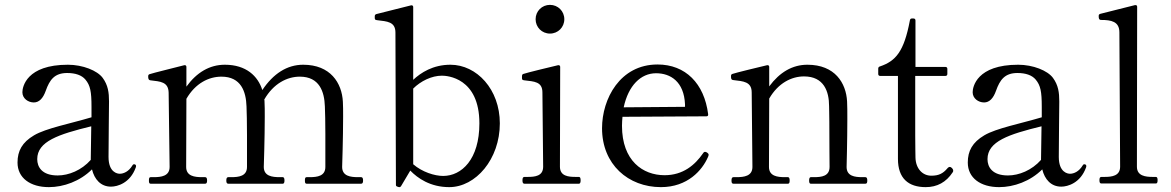

<svg xmlns="http://www.w3.org/2000/svg" viewBox="-20 -755 4813 789"><path d="M531 -80C529 -80 527 -80 524 -75C509 -50 488 -41 472 -41C463 -41 426 -46 426 -110C426 -180 428 -300 428 -338C428 -375 424 -405 402 -435C380 -465 320 -489 259 -489C89 -489 72 -398 72 -376C72 -350 96 -334 119 -334C141 -334 157 -351 168 -382C184 -427 204 -455 256 -455C290 -455 316 -446 331 -428C351 -404 356 -379 356 -316V-273C269 -247 169 -228 120 -199C71 -170 52 -135 52 -87C52 -24 104 14 181 14C241 14 309 -10 358 -59C368 -18 394 12 436 12C463 12 515 -3 538 -67C539 -70 539 -72 539 -73C539 -77 536 -80 531 -80ZM217 -34C152 -34 133 -69 133 -101C133 -174 220 -203 355 -236C354 -183 353 -128 353 -101V-98C315 -55 262 -34 217 -34Z M1451 -27C1421 -27 1386 -31 1386 -69C1386 -69 1390 -188 1390 -275C1390 -299 1390 -321 1389 -337C1385 -414 1338 -489 1226 -489C1159 -489 1103 -452 1058 -385C1040 -442 992 -489 904 -489C841 -489 788 -457 746 -399V-480C746 -485 743 -488 737 -487C707 -479 608 -455 594 -450C590 -448 589 -446 589 -441C589 -435 589 -426 598 -425C639 -420 672 -419 673 -374L677 -69C677 -31 642 -27 612 -27H599C593 -27 592 -22 592 -13C592 -5 593 0 599 0H823C829 0 831 -5 831 -13C831 -22 829 -27 823 -27H810C780 -27 745 -31 745 -69L746 -349C783 -413 838 -440 890 -440C971 -440 991 -378 993 -318C994 -297 995 -248 995 -200V-69C995 -31 961 -27 931 -27H918C912 -27 910 -22 910 -13C910 -5 912 0 918 0H1142C1147 0 1149 -5 1149 -13C1149 -22 1147 -27 1142 -27H1129C1099 -27 1064 -31 1064 -69C1064 -69 1068 -188 1068 -275C1068 -299 1068 -321 1067 -337C1067 -340 1067 -343 1066 -346C1104 -412 1160 -440 1212 -440C1293 -440 1313 -378 1315 -318C1316 -297 1317 -251 1317 -205V-69C1317 -31 1283 -27 1253 -27H1240C1234 -27 1233 -22 1233 -13C1233 -5 1234 0 1240 0H1464C1470 0 1472 -5 1472 -13C1472 -22 1470 -27 1464 -27Z M1831 -489C1759 -489 1709 -456 1678 -427V-726C1678 -731 1675 -734 1669 -733C1639 -725 1540 -701 1526 -697C1521 -695 1520 -692 1520 -687V-683C1520 -675 1521 -673 1530 -672C1571 -667 1605 -666 1605 -621L1607 5C1607 10 1610 11 1616 13C1619 14 1620 14 1622 14C1624 14 1626 13 1628 10L1666 -54C1696 -23 1748 14 1826 14C1935 14 2034 -101 2034 -248C2034 -388 1939 -489 1831 -489ZM1801 -32C1766 -32 1715 -48 1678 -80V-391C1709 -422 1754 -444 1796 -444C1817 -444 1950 -436 1950 -248C1950 -100 1877 -32 1801 -32Z M2240 -617C2273 -617 2299 -643 2299 -676C2299 -709 2273 -735 2240 -735C2207 -735 2181 -709 2181 -676C2181 -643 2207 -617 2240 -617ZM2359 0C2364 0 2366 -5 2366 -14C2366 -23 2364 -28 2359 -28H2346C2316 -28 2281 -31 2281 -70L2282 -480C2282 -485 2279 -488 2273 -487C2243 -480 2144 -456 2130 -451C2125 -449 2125 -445 2125 -437C2125 -429 2125 -426 2134 -425C2175 -420 2209 -420 2209 -375L2212 -70C2212 -31 2178 -28 2148 -28H2135C2129 -28 2127 -23 2127 -14C2127 -5 2129 0 2135 0Z M2887 -127C2884 -129 2881 -131 2878 -131C2875 -131 2872 -130 2869 -125C2836 -77 2787 -35 2711 -35C2622 -35 2536 -94 2536 -238C2536 -251 2537 -263 2538 -275L2883 -277C2888 -277 2891 -280 2890 -286C2874 -412 2797 -490 2682 -490C2528 -490 2454 -349 2454 -228C2454 -79 2562 14 2696 14C2806 14 2866 -56 2889 -109C2891 -113 2892 -116 2892 -119C2892 -122 2890 -125 2887 -127ZM2676 -454C2735 -454 2791 -420 2795 -326V-316L2543 -314C2562 -403 2613 -454 2676 -454Z M3523 -27C3493 -27 3459 -31 3459 -69C3459 -69 3462 -180 3462 -266C3462 -294 3462 -320 3461 -338C3457 -414 3411 -489 3298 -489C3236 -489 3184 -458 3141 -400V-480C3141 -485 3138 -488 3132 -487C3102 -480 3003 -456 2989 -451C2985 -449 2984 -447 2984 -442C2984 -434 2984 -427 2993 -426C3034 -421 3069 -420 3069 -375L3072 -69C3072 -31 3037 -27 3007 -27H2994C2988 -27 2986 -22 2986 -13C2986 -4 2988 0 2994 0H3218C3223 0 3225 -4 3225 -13C3225 -22 3223 -27 3218 -27H3205C3175 -27 3140 -31 3140 -69L3141 -350C3178 -414 3233 -441 3284 -441C3366 -441 3387 -379 3387 -319C3387 -306 3388 -282 3388 -255C3388 -178 3389 -69 3389 -69C3389 -31 3356 -27 3326 -27H3312C3307 -27 3305 -22 3305 -13C3305 -4 3307 0 3312 0H3536C3542 0 3544 -4 3544 -13C3544 -22 3542 -27 3536 -27Z M3784 14C3831 14 3868 -6 3895 -47C3897 -50 3897 -51 3897 -54C3897 -61 3889 -69 3883 -69C3880 -69 3876 -67 3873 -63C3855 -42 3838 -33 3807 -33C3771 -33 3743 -62 3742 -108C3742 -118 3741 -153 3741 -198V-443H3865C3870 -443 3873 -446 3873 -451V-472C3873 -477 3870 -480 3865 -480H3742V-671C3742 -676 3739 -679 3734 -679H3727C3723 -679 3720 -677 3719 -671C3695 -543 3661 -504 3596 -482C3591 -481 3589 -477 3589 -473V-451C3589 -446 3592 -443 3597 -443H3670V-102C3670 -22 3713 14 3784 14Z M4436 -80C4434 -80 4432 -80 4429 -75C4414 -50 4393 -41 4377 -41C4368 -41 4331 -46 4331 -110C4331 -180 4333 -300 4333 -338C4333 -375 4329 -405 4307 -435C4285 -465 4225 -489 4164 -489C3994 -489 3977 -398 3977 -376C3977 -350 4001 -334 4024 -334C4046 -334 4062 -351 4073 -382C4089 -427 4109 -455 4161 -455C4195 -455 4221 -446 4236 -428C4256 -404 4261 -379 4261 -316V-273C4174 -247 4074 -228 4025 -199C3976 -170 3957 -135 3957 -87C3957 -24 4009 14 4086 14C4146 14 4214 -10 4263 -59C4273 -18 4299 12 4341 12C4368 12 4420 -3 4443 -67C4444 -70 4444 -72 4444 -73C4444 -77 4441 -80 4436 -80ZM4122 -34C4057 -34 4038 -69 4038 -101C4038 -174 4125 -203 4260 -236C4259 -183 4258 -128 4258 -101V-98C4220 -55 4167 -34 4122 -34Z M4730 -1C4735 -1 4737 -5 4737 -15C4737 -23 4735 -28 4730 -28H4717C4687 -28 4652 -32 4652 -70L4653 -727C4653 -732 4650 -735 4644 -734C4614 -726 4515 -702 4501 -698C4496 -696 4495 -694 4495 -689C4495 -682 4495 -673 4505 -673C4546 -673 4580 -667 4580 -622L4583 -70C4583 -32 4549 -28 4519 -28H4506C4500 -28 4498 -23 4498 -15C4498 -5 4500 -1 4506 -1Z"/></svg>

Font: Shippori Mincho OTF
Style: Regular
Weight: 400
Designer: FONTDASU
Foundry: FONTDASU / Google Inc. / but / Adobe
Version: Version 3.300;hotconv 1.0.109;makeotfexe 2.5.65596